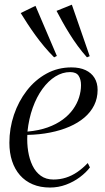

<svg xmlns="http://www.w3.org/2000/svg" viewBox="-20 -810 460 839"><path d="M373 -78.5Q356 -56 329 -35.8Q302 -15.5 268.5 -3Q235 9.5 198.5 9.5Q156 9.5 123 -4.5Q90 -18.5 67.2 -44.5Q44.5 -70.5 32.8 -106.2Q21 -142 21 -186Q21 -249.5 41 -308.5Q61 -367.5 97.2 -414.2Q133.5 -461 183 -488.2Q232.5 -515.5 292 -515.5Q328.5 -515.5 354 -503.5Q379.5 -491.5 393 -469.5Q406.5 -447.5 406.5 -417Q406.5 -380.5 391.5 -350.2Q376.5 -320 349 -296.5Q321.5 -273 283.5 -256.5Q245.5 -240 199 -230.8Q152.5 -221.5 99.5 -220.5Q97.5 -184 103 -149.2Q108.5 -114.5 122 -86.5Q135.5 -58.5 158.2 -42Q181 -25.5 213.5 -25.5Q242.5 -25.5 268.2 -33.8Q294 -42 317.8 -58.2Q341.5 -74.5 363.5 -97.5ZM286.5 -495Q253 -495 222 -475.8Q191 -456.5 165.5 -421.5Q140 -386.5 123 -339Q106 -291.5 100 -235Q150 -239.5 188.2 -253.2Q226.5 -267 254.2 -287.5Q282 -308 299.5 -332.8Q317 -357.5 325.5 -384.5Q334 -411.5 334 -438Q334 -463 323.5 -479Q313 -495 286.5 -495ZM216.5 -559.5Q194 -582 173.2 -606.8Q152.5 -631.5 134.2 -656.8Q116 -682 100 -706.5Q84 -731 70.5 -753L135 -784.5L228.5 -565.5ZM360 -559.5Q338.5 -583.5 319.5 -609.5Q300.5 -635.5 284 -662Q267.5 -688.5 253.2 -714Q239 -739.5 227 -762.5L294 -789.5L372 -564.5Z"/></svg>

Font: Merriweather 144pt Light
Style: Italic
Weight: 300
Italic angle: -7.8°
Version: Version 2.101